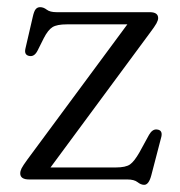

<svg xmlns="http://www.w3.org/2000/svg" viewBox="-20 -501 502 536"><path d="M398 -408.5 121 -33.5H303Q331 -33.5 343 -42Q355 -50.5 369.5 -76L396 -124.5Q405.5 -141 418 -139.5Q434.5 -138 430.5 -119.5L402.5 -12Q395.5 15 382.5 15Q373.5 15 364 7.5Q354.5 0 335.5 0H61.5Q36.5 0 36.5 -17Q36.5 -23.5 40.2 -31Q44 -38.5 56 -55L335.5 -433H166.5Q139 -433 126.5 -425.2Q114 -417.5 102 -394L85 -360Q76.5 -343 63.5 -344.5Q46.5 -346.5 51 -365.5L71.5 -454Q75 -470 79.8 -475.5Q84.5 -481 92 -481Q101.5 -481 110.5 -474Q119.5 -467 138 -467H398Q421.5 -467 421.5 -450.5Q421.5 -444.5 416.8 -435.8Q412 -427 398 -408.5Z"/></svg>

Font: Fraunces 9pt S050 Light
Style: Regular
Weight: 300
Version: Version 1.000; ttfautohint (v1.8.3)